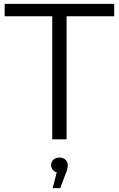

<svg xmlns="http://www.w3.org/2000/svg" viewBox="-20 -720 614 992"><path d="M250 0V-636H4V-700H570V-636H324V0ZM252 252 280 144 287 172Q268 172 256 161Q244 150 244 133Q244 116 256 105Q268 94 287 94Q307 94 318.5 105.5Q330 117 330 133Q330 143 327.5 154Q325 165 319 178L291 252Z"/></svg>

Font: Montserrat Thin
Style: Regular
Weight: 400
Version: Version 9.000